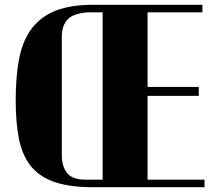

<svg xmlns="http://www.w3.org/2000/svg" viewBox="-20 -718 906 795"><path d="M818 -667H591V-358H803V-321H591V26H827V57H347Q257 55 198.5 33Q140 11 106 -32.5Q72 -76 58.5 -143Q45 -210 45 -303Q45 -396 58 -468.5Q71 -541 105 -591Q139 -641 197 -668Q255 -695 345 -698H818ZM236 -74Q236 -30 257.5 -2Q279 26 336 26H405V-667H345Q283 -663 259.5 -637Q236 -611 236 -567Z"/></svg>

Font: Cafe24 ClassicType
Style: Regular
Weight: 400
Designer: Cafe24 thkim, hmlim, mnelim & 4IR
Foundry: Cafe24
Version: Version 1.000